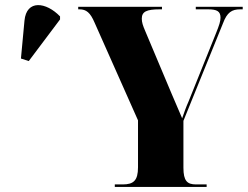

<svg xmlns="http://www.w3.org/2000/svg" viewBox="-20 -741 983 761"><path d="M94 -499 218 -664V-676C163 -733 85 -744 77 -659L63 -509ZM435 0H799V-10H757C722 -10 707 -24 707 -76V-262L864 -649C880 -692 899 -704 932 -704H942V-714H756V-704H805C840 -704 854 -696 854 -671C854 -657 849 -641 836 -609L727 -338C718 -318 709 -293 702 -272C682 -319 674 -338 660 -370L556 -617C546 -640 542 -653 542 -667C542 -695 561 -704 613 -704H622V-714H290V-704H295C322 -704 338 -691 355 -651L527 -264V-78C527 -25 509 -10 466 -10H435Z"/></svg>

Font: Noto Serif Display Condensed Black
Style: Regular
Weight: 900
Width: 3
Designer: Monotype Design Team
Foundry: Monotype Imaging Inc.
Version: Version 2.009